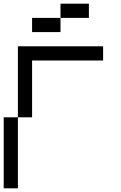

<svg xmlns="http://www.w3.org/2000/svg" viewBox="-20 -1020 655 1040"><path d="M307.7 -846.2H153.8V-923.1H307.7ZM461.5 -923.1H307.7V-1000H461.5ZM0 0V-384.6H76.9V-769.2H538.5V-692.3H153.8V-384.6H76.9V0Z"/></svg>

Font: Mintsoda - Lime Green 13x16
Style: Regular
Weight: 400
Designer: Mintsoda-15
Version: Version 1.0